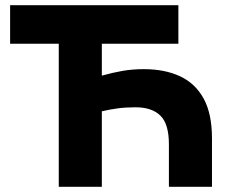

<svg xmlns="http://www.w3.org/2000/svg" viewBox="-20 -720 880 740"><path d="M206.5 0V-551.5H19V-700H667.5V-551.5H372.5V-428.5Q413.5 -440 452.2 -446.8Q491 -453.5 534 -453.5Q614.5 -453.5 673.5 -426.2Q732.5 -399 764.8 -340.2Q797 -281.5 797 -187V0H631V-164Q631 -242.5 598 -274.5Q565 -306.5 502.5 -306.5Q463.5 -306.5 432.8 -302.2Q402 -298 372.5 -291V0Z"/></svg>

Font: Geologica
Style: Bold
Weight: 700
Designer: Sindre Bremnes, Frode Helland
Foundry: Monokrom Skriftforlag AS
Version: Version 1.010; ttfautohint (v1.8.4.7-5d5b);gftools[0.9.28]